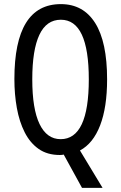

<svg xmlns="http://www.w3.org/2000/svg" viewBox="-20 -810 590 934"><path d="M501 -424Q501 -288 467 -200Q433 -112 369 -78L479 104H379L290 -58Q282 -56 271 -56Q210 -56 168 -85.5Q126 -115 100 -166.5Q74 -218 62 -284.5Q50 -351 50 -425Q50 -790 276 -790Q385 -790 443 -698Q501 -606 501 -424ZM137 -424Q137 -280 172.5 -206.5Q208 -133 275 -133Q412 -133 412 -424Q412 -714 276 -714Q206 -714 171.5 -640.5Q137 -567 137 -424Z"/></svg>

Font: Noto Sans Malayalam UI ExtraCondensed
Style: Regular
Weight: 400
Width: 2
Designer: Jelle Bosma - Monotype Design Team
Foundry: Monotype Imaging Inc.
Version: Version 2.104; ttfautohint (v1.8.4.7-5d5b)